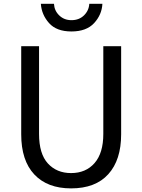

<svg xmlns="http://www.w3.org/2000/svg" viewBox="-20 -993 763 1030"><path d="M93.8 -272.5V-745.1H189.5V-274.4Q189.5 -168 236.8 -116.2Q284.2 -64.5 361.3 -64.5Q440.4 -64.5 487.3 -118.2Q534.2 -171.9 534.2 -274.4V-745.1H629.9V-272.5Q629.9 -134.8 561 -58.6Q492.2 17.6 361.3 17.6Q234.4 17.6 164.1 -57.1Q93.8 -131.8 93.8 -272.5ZM199.2 -972.7H269.5Q271.5 -935.5 297.9 -910.2Q324.2 -884.8 363.3 -884.8Q404.3 -884.8 430.7 -910.6Q457 -936.5 459 -972.7H529.3Q526.4 -914.1 484.9 -869.1Q443.4 -824.2 363.3 -824.2Q283.2 -824.2 243.2 -869.1Q203.1 -914.1 199.2 -972.7Z"/></svg>

Font: Gothic A1 Medium
Style: Regular
Weight: 500
Designer: HanYang I&C Co.,Ltd.
Foundry: HanYang I&C Co.,Ltd.
Version: Version 2.50